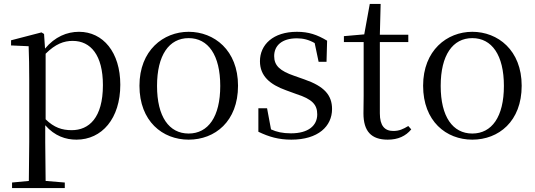

<svg xmlns="http://www.w3.org/2000/svg" viewBox="-20 -692 2710 972"><path d="M367 15C496 15 589 -92 589 -263C589 -427 502 -531 380 -531C319 -531 258 -506 208 -446L203 -520L190 -528L36 -488V-462L125 -458C127 -408 128 -355 128 -287V27L126 224L41 232V260H308V232L211 224L209 27V-58C257 -3 313 15 367 15ZM211 -420C261 -470 304 -485 348 -485C439 -485 501 -413 501 -261C501 -95 430 -33 343 -33C294 -33 254 -46 211 -88Z M935 15C1068 15 1185 -77 1185 -258C1185 -438 1064 -531 935 -531C807 -531 686 -437 686 -258C686 -78 803 15 935 15ZM935 -16C836 -16 775 -101 775 -257C775 -413 836 -499 935 -499C1034 -499 1095 -413 1095 -257C1095 -101 1034 -16 935 -16Z M1455 15C1591 15 1661 -53 1661 -140C1661 -210 1622 -255 1521 -290L1470 -308C1397 -333 1368 -360 1368 -408C1368 -461 1407 -498 1483 -498C1515 -498 1543 -491 1573 -474L1593 -379H1633L1636 -486C1586 -516 1543 -531 1483 -531C1363 -531 1296 -466 1296 -382C1296 -307 1347 -264 1428 -235L1480 -216C1561 -190 1586 -162 1586 -113C1586 -56 1541 -17 1453 -17C1411 -17 1380 -24 1352 -37L1332 -144H1288V-25C1342 1 1391 15 1455 15Z M1943 15C1995 15 2034 -3 2062 -37L2047 -54C2020 -38 2001 -29 1971 -29C1927 -29 1903 -56 1903 -118V-479H2047V-516H1903L1907 -672H1852L1824 -518L1721 -509V-479H1821V-207C1821 -171 1820 -150 1820 -118C1820 -28 1859 15 1943 15Z M2371 15C2504 15 2621 -77 2621 -258C2621 -438 2500 -531 2371 -531C2243 -531 2122 -437 2122 -258C2122 -78 2239 15 2371 15ZM2371 -16C2272 -16 2211 -101 2211 -257C2211 -413 2272 -499 2371 -499C2470 -499 2531 -413 2531 -257C2531 -101 2470 -16 2371 -16Z"/></svg>

Font: Harano Aji Mincho CN
Style: Regular
Weight: 400
Foundry: Masamichi Hosoda
Version: HaranoAjiMinchoCN-Regular version 20230610;ttx 4.39.4